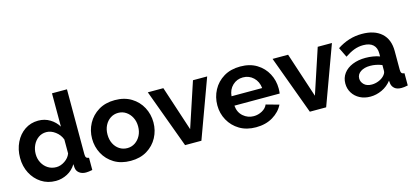

<svg xmlns="http://www.w3.org/2000/svg" viewBox="-61 -1190 3582 1659"><g transform="rotate(-15 1729.5 -360.0)"><path d="M29 -262Q29 -337 59 -399Q89 -461 142 -497Q195 -533 263 -533Q321 -533 367.5 -504.5Q414 -476 440 -432V-730H574V-150Q574 -128 581 -119.5Q588 -111 605 -109V0Q569 7 548 7Q512 7 488.5 -11Q465 -29 462 -58L460 -91Q431 -42 381.5 -16Q332 10 278 10Q205 10 149 -26.5Q93 -63 61 -124.5Q29 -186 29 -262ZM440 -192V-317Q424 -361 385 -390Q346 -419 305 -419Q264 -419 233 -396.5Q202 -374 185 -337.5Q168 -301 168 -259Q168 -216 187 -180.5Q206 -145 238.5 -124.5Q271 -104 313 -104Q351 -104 388.5 -129Q426 -154 440 -192Z M948 10Q862 10 800.5 -27.5Q739 -65 706 -127Q673 -189 673 -261Q673 -334 706.5 -396Q740 -458 801.5 -495.5Q863 -533 948 -533Q1033 -533 1094.5 -495.5Q1156 -458 1189 -396Q1222 -334 1222 -261Q1222 -189 1189 -127Q1156 -65 1094.5 -27.5Q1033 10 948 10ZM811 -261Q811 -215 829 -179.5Q847 -144 878 -124Q909 -104 948 -104Q986 -104 1017 -124.5Q1048 -145 1066.5 -180.5Q1085 -216 1085 -262Q1085 -307 1066.5 -342.5Q1048 -378 1017 -398.5Q986 -419 948 -419Q909 -419 878 -398.5Q847 -378 829 -342.5Q811 -307 811 -261Z M1435 0 1242 -524H1381L1513 -122L1646 -524H1773L1581 0Z M2069 10Q1984 10 1922.5 -27Q1861 -64 1827 -125.5Q1793 -187 1793 -259Q1793 -333 1826.5 -395.5Q1860 -458 1922 -495.5Q1984 -533 2070 -533Q2156 -533 2217 -495.5Q2278 -458 2310.5 -396.5Q2343 -335 2343 -264Q2343 -238 2340 -219H1935Q1940 -158 1980.5 -123Q2021 -88 2074 -88Q2114 -88 2149.5 -107.5Q2185 -127 2198 -159L2313 -127Q2284 -67 2220 -28.5Q2156 10 2069 10ZM1932 -304H2206Q2200 -363 2161.5 -399.5Q2123 -436 2068 -436Q2014 -436 1975.5 -399.5Q1937 -363 1932 -304Z M2551 0 2358 -524H2497L2629 -122L2762 -524H2889L2697 0Z M2910 -155Q2910 -206 2938.5 -244.5Q2967 -283 3018 -304Q3069 -325 3135 -325Q3168 -325 3202 -319.5Q3236 -314 3261 -304V-332Q3261 -382 3231.5 -409Q3202 -436 3144 -436Q3101 -436 3062 -421Q3023 -406 2980 -377L2937 -465Q2989 -499 3043.5 -516Q3098 -533 3158 -533Q3270 -533 3332.5 -477Q3395 -421 3395 -317V-150Q3395 -128 3402 -119.5Q3409 -111 3427 -109V0Q3409 4 3394.5 5.5Q3380 7 3370 7Q3330 7 3309 -11Q3288 -29 3284 -55L3281 -82Q3246 -37 3195.5 -13.5Q3145 10 3092 10Q3039 10 2998 -11.5Q2957 -33 2933.5 -70.5Q2910 -108 2910 -155ZM3236 -128Q3261 -152 3261 -174V-227Q3209 -248 3156 -248Q3103 -248 3070 -225.5Q3037 -203 3037 -166Q3037 -136 3061 -112Q3085 -88 3130 -88Q3160 -88 3188.5 -99Q3217 -110 3236 -128Z"/></g></svg>

Font: Raleway
Style: Bold
Weight: 700
Designer: Matt McInerney, Pablo Impallari, Rodrigo Fuenzalida
Foundry: Matt McInerney, Pablo Impallari, Rodrigo Fuenzalida
Version: Version 4.026